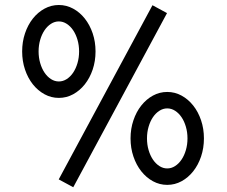

<svg xmlns="http://www.w3.org/2000/svg" viewBox="-20 -748 929 787"><path d="M70.8 -537.1Q70.8 -576.7 82.5 -611.3Q94.2 -646 114.7 -671.9Q135.3 -697.8 162.6 -712.6Q189.9 -727.5 221.2 -727.5Q252.4 -727.5 279.8 -712.6Q307.1 -697.8 327.6 -671.9Q348.1 -646 359.9 -611.3Q371.6 -576.7 371.6 -537.1Q371.6 -497.6 359.9 -462.9Q348.1 -428.2 327.6 -402.3Q307.1 -376.5 279.8 -361.6Q252.4 -346.7 221.2 -346.7Q189.9 -346.7 162.6 -361.6Q135.3 -376.5 114.7 -402.3Q94.2 -428.2 82.5 -462.9Q70.8 -497.6 70.8 -537.1ZM515.1 -180.7Q515.1 -220.2 526.9 -254.9Q538.6 -289.6 559.1 -315.4Q579.6 -341.3 606.9 -356.2Q634.3 -371.1 665.5 -371.1Q696.8 -371.1 724.1 -356.2Q751.5 -341.3 772 -315.4Q792.5 -289.6 804.2 -254.9Q815.9 -220.2 815.9 -180.7Q815.9 -141.1 804.2 -106.4Q792.5 -71.8 772 -45.9Q751.5 -20 724.1 -5.1Q696.8 9.8 665.5 9.8Q634.3 9.8 606.9 -5.1Q579.6 -20 559.1 -45.9Q538.6 -71.8 526.9 -106.4Q515.1 -141.1 515.1 -180.7ZM138.2 -537.1Q138.2 -511.7 144.8 -489.3Q151.4 -466.8 162.6 -450.2Q173.8 -433.6 189 -423.8Q204.1 -414.1 221.2 -414.1Q238.3 -414.1 253.4 -423.8Q268.6 -433.6 279.8 -450.2Q291 -466.8 297.6 -489.3Q304.2 -511.7 304.2 -537.1Q304.2 -562.5 297.6 -585Q291 -607.4 279.8 -624Q268.6 -640.6 253.4 -650.4Q238.3 -660.2 221.2 -660.2Q204.1 -660.2 189 -650.4Q173.8 -640.6 162.6 -624Q151.4 -607.4 144.8 -585Q138.2 -562.5 138.2 -537.1ZM582.5 -180.7Q582.5 -155.3 589.1 -132.8Q595.7 -110.4 606.9 -93.8Q618.2 -77.1 633.3 -67.4Q648.4 -57.6 665.5 -57.6Q682.6 -57.6 697.8 -67.4Q712.9 -77.1 724.1 -93.8Q735.4 -110.4 741.9 -132.8Q748.5 -155.3 748.5 -180.7Q748.5 -206.1 741.9 -228.5Q735.4 -251 724.1 -267.6Q712.9 -284.2 697.8 -293.9Q682.6 -303.7 665.5 -303.7Q648.4 -303.7 633.3 -293.9Q618.2 -284.2 606.9 -267.6Q595.7 -251 589.1 -228.5Q582.5 -206.1 582.5 -180.7ZM605 -726.6 664.6 -694.3 280.3 19.5 220.7 -12.7Z"/></svg>

Font: AnjaliOldLipi
Style: Regular
Weight: 400
Italic angle: -12°
Designer: Kevin & Siji
Foundry: Kevin & Siji
Version: Version 0.730 2004